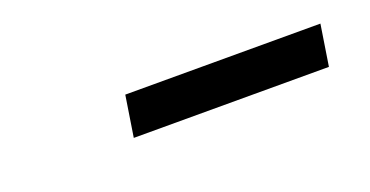

<svg xmlns="http://www.w3.org/2000/svg" viewBox="-22 -794 543 282"><g transform="rotate(-20 250.0 -653.0)"><path d="M158 -621 168 -685H473L463 -621Z"/></g></svg>

Font: Nunito Sans 12pt SemiBold
Style: Italic
Weight: 600
Italic angle: -9°
Designer: Vernon Adams
Foundry: Vernon Adams
Version: Version 3.101;gftools[0.9.27]